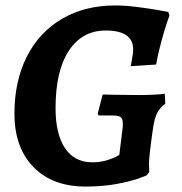

<svg xmlns="http://www.w3.org/2000/svg" viewBox="-20 -673 670 705"><path d="M585 -329 587 -292Q569 -280 558.5 -260.5Q548 -241 543 -209Q538 -178 532.5 -133Q527 -88 527 -74L528 -41L518 -29Q518 -28 486.5 -17Q455 -6 405.5 3Q356 12 294 12Q173 12 103 -59.5Q33 -131 33 -256Q33 -375 78.5 -465Q124 -555 208 -604Q292 -653 403 -653Q439 -653 482.5 -647.5Q526 -642 557.5 -636.5Q589 -631 598 -629L602 -616Q600 -610 592 -586.5Q584 -563 573 -523Q562 -483 553 -436L460 -430Q461 -437 465 -458Q469 -479 469 -491Q469 -561 368 -561Q282 -561 233 -487Q184 -413 184 -276Q184 -180 219 -128.5Q254 -77 319 -77Q345 -77 367 -83Q389 -89 402 -95.5Q415 -102 418 -104L430 -201Q431 -208 431 -219Q431 -237 423 -243Q415 -249 393 -249H342L339 -257L357 -326Q358 -326 401 -325Q444 -324 491 -324Q518 -324 547 -325.5Q576 -327 585 -329Z"/></svg>

Font: Alegreya SC
Style: Bold Italic
Weight: 700
Italic angle: -7°
Designer: Juan Pablo del Peral
Foundry: Huerta Tipografica
Version: Version 2.007; ttfautohint (v1.6)